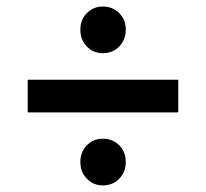

<svg xmlns="http://www.w3.org/2000/svg" viewBox="-20 -644 630 588"><path d="M64.9 -299.8V-399.9H525.9V-299.8ZM226.1 -147.9Q226.1 -178.7 246.1 -199Q266.1 -219.2 294.9 -219.2Q324.7 -219.2 345 -199.2Q365.2 -179.2 365.2 -147.9Q365.2 -117.2 345.2 -96.7Q325.2 -76.2 294.9 -76.2Q266.1 -76.2 246.1 -96.7Q226.1 -117.2 226.1 -147.9ZM226.1 -553.2Q226.1 -584 246.1 -604Q266.1 -624 294.9 -624Q324.7 -624 345 -604Q365.2 -584 365.2 -553.2Q365.2 -522.5 345.2 -501.7Q325.2 -481 294.9 -481Q266.1 -481 246.1 -501.5Q226.1 -522 226.1 -553.2Z"/></svg>

Font: Montserrat SemiBold
Style: Regular
Weight: 600
Designer: Julieta Ulanovsky
Foundry: Julieta Ulanovsky
Version: Version 7.200